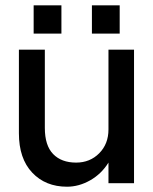

<svg xmlns="http://www.w3.org/2000/svg" viewBox="-20 -686 573 719"><path d="M324.2 -666H428.2V-560.1H324.2ZM106 -666H210V-560.1H106ZM147.9 -207Q147.9 -141.1 179 -109.1Q210 -77.1 265.1 -77.1Q316.9 -77.1 351.6 -112.1Q386.2 -147 386.2 -201.2V-500H481.9V0H386.2V-77.1Q359.9 -34.7 317.6 -10.7Q275.4 13.2 231 13.2Q150.4 13.2 100.6 -39.6Q50.8 -92.3 50.8 -187V-500H147.9Z"/></svg>

Font: Overused Grotesk Medium
Style: Regular
Weight: 500
Version: Version 0.002